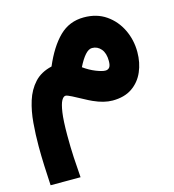

<svg xmlns="http://www.w3.org/2000/svg" viewBox="-108 -491 816 901"><g transform="rotate(-15 300.5 -40.5)"><path d="M26.9 319.8Q23.9 272.5 22 222.7Q20 172.9 20 128.4Q20 71.8 24.7 15.9Q29.3 -40 44.4 -88.4Q59.6 -136.7 90.8 -170.9Q122.1 -205.1 175.3 -217.3Q212.4 -304.7 261.2 -352.8Q310.1 -400.9 380.9 -400.9Q443.4 -400.9 488.3 -369.9Q533.2 -338.9 557.6 -288.3Q582 -237.8 582 -179.2Q582 -127.4 563.2 -84Q544.4 -40.5 506.6 -14.6Q468.8 11.2 411.6 11.2Q369.6 11.2 319.3 -11.7Q303.7 -18.6 279.3 -32Q254.9 -45.4 232.9 -56.6Q210.9 -67.9 203.1 -67.9Q192.9 -67.9 183.8 -52Q174.8 -36.1 168.9 3.4Q163.1 43 163.1 114.7Q163.1 172.4 165.8 221.9Q168.5 271.5 172.4 319.8ZM312 -177.2Q340.3 -156.7 369.9 -145Q399.4 -133.3 415 -133.3Q427.7 -133.3 434.8 -142.1Q441.9 -150.9 441.9 -173.3Q441.9 -210.9 424.6 -231.4Q407.2 -252 380.9 -252Q364.3 -252 346.9 -232.4Q329.6 -212.9 312 -177.2Z"/></g></svg>

Font: Vazir Black FD-WOL-UI
Style: Black-FD-WOL-UI
Weight: 900
Designer: Saber Rastikerdar
Foundry: Saber Rastikerdar
Version: Version 30.0.0